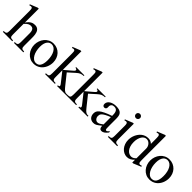

<svg xmlns="http://www.w3.org/2000/svg" viewBox="267 -1937 3193 3193"><g transform="rotate(45 1863.0 -340.5)"><path d="M274.4 0V-18.6Q295.9 -18.6 309.6 -21.5Q323.2 -24.4 331.5 -32.5Q339.8 -40.5 343 -54.9Q346.2 -69.3 346.2 -91.8V-258.8Q346.2 -280.8 345.9 -305.7Q345.7 -330.6 339.6 -351.8Q333.5 -373 318.6 -387.2Q303.7 -401.4 274.4 -401.4Q263.2 -401.4 251.2 -399.2Q239.3 -397 225.8 -390.1Q212.4 -383.3 197 -370.6Q181.6 -357.9 163.6 -336.9V-91.8Q163.6 -69.3 165.8 -54.9Q168 -40.5 175.3 -32.5Q182.6 -24.4 196.8 -21.5Q210.9 -18.6 234.9 -18.6V0H13.7V-18.6Q35.6 -18.6 49.1 -22.5Q62.5 -26.4 69.6 -34.9Q76.7 -43.5 79.1 -57.4Q81.5 -71.3 81.5 -91.8V-564Q81.5 -599.1 75.2 -615.2Q68.8 -631.3 48.8 -631.3Q42.5 -631.3 33.4 -629.6Q24.4 -627.9 13.7 -623.5L5.9 -641.1L140.6 -694.8H163.6V-367.7Q183.1 -397 202.1 -415Q221.2 -433.1 239.7 -443.1Q258.3 -453.1 276.4 -456.5Q294.4 -460 312 -460Q340.3 -460 359.9 -451.2Q379.4 -442.4 392.3 -427.2Q405.3 -412.1 412.6 -392.1Q419.9 -372.1 423.3 -349.9Q426.8 -327.6 427.5 -304.2Q428.2 -280.8 428.2 -258.8V-91.8Q428.2 -70.3 430.4 -56.2Q432.6 -42 439.7 -33.7Q446.8 -25.4 460 -22Q473.1 -18.6 495.6 -18.6V0Z M966.3 -231.9Q966.3 -203.1 960.2 -173.6Q954.1 -144 941.9 -116.7Q929.7 -89.4 911.1 -65.4Q892.6 -41.5 868.2 -23.7Q843.8 -5.9 813 4.4Q782.2 14.6 745.6 14.6Q698.7 14.6 659.9 -4.4Q621.1 -23.4 593 -55.7Q564.9 -87.9 549.6 -130.4Q534.2 -172.9 534.2 -219.2Q534.2 -264.6 549.1 -307.9Q564 -351.1 592 -384.8Q620.1 -418.5 660.2 -439.2Q700.2 -460 750.5 -460Q798.8 -460 838.4 -442.4Q877.9 -424.8 906.5 -394Q935.1 -363.3 950.7 -321.5Q966.3 -279.8 966.3 -231.9ZM875 -194.3Q875 -244.1 865.2 -287.1Q855.5 -330.1 837.4 -361.6Q819.3 -393.1 793.5 -411.1Q767.6 -429.2 735.4 -429.2Q716.3 -429.2 696.5 -420.9Q676.8 -412.6 660.6 -393.1Q644.5 -373.5 634.5 -341.1Q624.5 -308.6 624.5 -259.8Q624.5 -211.9 634.5 -168.5Q644.5 -125 663.1 -92.3Q681.6 -59.6 707.8 -40.3Q733.9 -21 766.1 -21Q790.5 -21 810.5 -30Q830.6 -39.1 844.7 -59.6Q858.9 -80.1 866.9 -113.3Q875 -146.5 875 -194.3Z M1289.6 0V-18.6Q1303.7 -18.6 1310.5 -20.8Q1317.4 -22.9 1319.8 -29.8Q1321.3 -33.7 1321.3 -37.6Q1321.3 -42 1319.6 -46.9Q1317.9 -51.8 1313.7 -58.3Q1309.6 -64.9 1302.2 -74.2L1165.5 -247.1V-101.1Q1165.5 -85 1166 -74.2Q1166.5 -63.5 1167.7 -55.9Q1168.9 -48.3 1170.9 -43.5Q1172.9 -38.6 1176.3 -34.7Q1180.7 -29.8 1184.8 -26.6Q1189 -23.4 1195.3 -21.5Q1201.7 -19.5 1211.4 -19Q1221.2 -18.6 1236.8 -18.6V0H1007.3V-18.6Q1030.8 -18.6 1045.9 -21.2Q1061 -23.9 1069.3 -32.7Q1076.2 -40 1079.1 -55.7Q1082 -71.3 1082 -98.1V-505.4Q1082 -543.9 1081.5 -565.9Q1081.1 -587.9 1079.6 -599.9Q1078.1 -611.8 1075.4 -616.5Q1072.8 -621.1 1068.4 -624.5Q1065.4 -627 1061.5 -628.9Q1057.6 -630.9 1051.8 -631.3Q1045.9 -631.8 1037.6 -630.1Q1029.3 -628.4 1017.6 -623.5L1007.3 -641.1L1142.6 -694.8H1165.5V-257.8L1278.3 -353.5Q1293.9 -366.7 1303.2 -375.2Q1312.5 -383.8 1317.1 -389.6Q1321.8 -395.5 1323 -399.4Q1324.2 -403.3 1324.2 -406.7Q1324.2 -417 1316.4 -423.8Q1308.6 -430.7 1289.6 -432.1V-447.3H1483.9V-432.1Q1443.8 -430.7 1418 -419.4Q1404.8 -414.1 1390.4 -404.3Q1376 -394.5 1358.9 -379.4L1241.7 -274.4L1358.9 -127.9Q1377.9 -104 1390.9 -88.1Q1403.8 -72.3 1412.8 -62.3Q1421.9 -52.2 1428.2 -46.4Q1434.6 -40.5 1439.9 -36.6Q1445.3 -32.7 1450.9 -29.8Q1456.5 -26.9 1464.8 -22Q1469.7 -19.5 1480.5 -19Q1491.2 -18.6 1507.3 -18.6V0Z M1790 0V-18.6Q1804.2 -18.6 1811 -20.8Q1817.9 -22.9 1820.3 -29.8Q1821.8 -33.7 1821.8 -37.6Q1821.8 -42 1820.1 -46.9Q1818.4 -51.8 1814.2 -58.3Q1810.1 -64.9 1802.7 -74.2L1666 -247.1V-101.1Q1666 -85 1666.5 -74.2Q1667 -63.5 1668.2 -55.9Q1669.4 -48.3 1671.4 -43.5Q1673.3 -38.6 1676.8 -34.7Q1681.2 -29.8 1685.3 -26.6Q1689.5 -23.4 1695.8 -21.5Q1702.1 -19.5 1711.9 -19Q1721.7 -18.6 1737.3 -18.6V0H1507.8V-18.6Q1531.2 -18.6 1546.4 -21.2Q1561.5 -23.9 1569.8 -32.7Q1576.7 -40 1579.6 -55.7Q1582.5 -71.3 1582.5 -98.1V-505.4Q1582.5 -543.9 1582 -565.9Q1581.5 -587.9 1580.1 -599.9Q1578.6 -611.8 1575.9 -616.5Q1573.2 -621.1 1568.8 -624.5Q1565.9 -627 1562 -628.9Q1558.1 -630.9 1552.2 -631.3Q1546.4 -631.8 1538.1 -630.1Q1529.8 -628.4 1518.1 -623.5L1507.8 -641.1L1643.1 -694.8H1666V-257.8L1778.8 -353.5Q1794.4 -366.7 1803.7 -375.2Q1813 -383.8 1817.6 -389.6Q1822.3 -395.5 1823.5 -399.4Q1824.7 -403.3 1824.7 -406.7Q1824.7 -417 1816.9 -423.8Q1809.1 -430.7 1790 -432.1V-447.3H1984.4V-432.1Q1944.3 -430.7 1918.5 -419.4Q1905.3 -414.1 1890.9 -404.3Q1876.5 -394.5 1859.4 -379.4L1742.2 -274.4L1859.4 -127.9Q1878.4 -104 1891.4 -88.1Q1904.3 -72.3 1913.3 -62.3Q1922.4 -52.2 1928.7 -46.4Q1935.1 -40.5 1940.4 -36.6Q1945.8 -32.7 1951.4 -29.8Q1957 -26.9 1965.3 -22Q1970.2 -19.5 1981 -19Q1991.7 -18.6 2007.8 -18.6V0Z M2445.8 -64.5Q2390.6 8.3 2338.9 8.3Q2328.1 8.3 2318.6 4.9Q2309.1 1.5 2302 -6.8Q2294.9 -15.1 2290.8 -29.1Q2286.6 -43 2286.6 -64.5Q2257.3 -41.5 2238 -27.1Q2218.8 -12.7 2203.9 -4.9Q2189 2.9 2175.5 5.6Q2162.1 8.3 2144.5 8.3Q2120.6 8.3 2101.1 0.2Q2081.5 -7.8 2067.4 -22.7Q2053.2 -37.6 2045.4 -58.8Q2037.6 -80.1 2037.6 -106Q2037.6 -130.9 2046.6 -153.3Q2055.7 -175.8 2082.5 -198.5Q2109.4 -221.2 2158.2 -245.1Q2207 -269 2286.6 -296.4V-314.9Q2286.6 -347.2 2281.5 -369.1Q2276.4 -391.1 2266.1 -405Q2255.9 -418.9 2240.2 -425Q2224.6 -431.2 2203.1 -431.2Q2172.4 -431.2 2154.8 -415.3Q2137.2 -399.4 2135.7 -376.5L2136.7 -347.2Q2137.7 -326.2 2126.2 -313.7Q2114.7 -301.3 2096.2 -301.3Q2076.7 -301.3 2065.9 -313.7Q2055.2 -326.2 2055.2 -348.1Q2055.2 -374.5 2068.6 -395.3Q2082 -416 2104.7 -430.4Q2127.4 -444.8 2157 -452.4Q2186.5 -460 2218.8 -460Q2267.1 -460 2296.6 -449.5Q2326.2 -439 2342.3 -419.2Q2358.4 -399.4 2363.5 -371.1Q2368.7 -342.8 2368.7 -307.6V-155.3Q2368.7 -124 2369.6 -104Q2370.6 -84 2371.1 -77.1Q2373.5 -64 2378.4 -58.6Q2383.3 -53.2 2392.6 -53.2Q2397 -53.2 2400.9 -54.4Q2404.8 -55.7 2410.2 -59.6Q2415.5 -63.5 2423.8 -71.3Q2432.1 -79.1 2445.8 -92.8ZM2286.6 -267.6Q2230 -245.6 2197 -227.3Q2164.1 -209 2147 -192.4Q2129.9 -175.8 2125.2 -160.4Q2120.6 -145 2120.6 -128.9Q2120.6 -111.3 2126 -96.7Q2131.3 -82 2140.4 -71Q2149.4 -60.1 2161.9 -53.7Q2174.3 -47.4 2188.5 -46.9Q2207.5 -45.9 2231.7 -58.6Q2255.9 -71.3 2286.6 -96.2Z M2642.6 -599.6Q2642.6 -578.6 2628.7 -564Q2614.7 -549.3 2593.3 -549.3Q2571.8 -549.3 2557.6 -563.5Q2543.5 -577.6 2543.5 -599.6Q2543.5 -610.4 2547.4 -619.4Q2551.3 -628.4 2558.1 -634.8Q2564.9 -641.1 2574 -644.8Q2583 -648.4 2593.3 -648.4Q2603.5 -648.4 2612.5 -644.5Q2621.6 -640.6 2628.2 -634Q2634.8 -627.4 2638.7 -618.7Q2642.6 -609.9 2642.6 -599.6ZM2483.9 0V-18.6Q2504.9 -18.6 2518.3 -21.5Q2531.7 -24.4 2539.3 -32.5Q2546.9 -40.5 2549.6 -54.9Q2552.2 -69.3 2552.2 -91.8V-331.1Q2552.2 -363.3 2545.2 -379.9Q2538.1 -396.5 2518.6 -396.5Q2511.7 -396.5 2503.4 -394.5Q2495.1 -392.6 2483.9 -388.7L2477.5 -406.2L2612.8 -460H2633.8V-91.8Q2633.8 -69.3 2636.7 -54.9Q2639.6 -40.5 2647.2 -32.5Q2654.8 -24.4 2668.2 -21.5Q2681.6 -18.6 2702.6 -18.6V0Z M3093.8 14.6H3071.8V-49.8Q3042 -18.6 3011.2 -2Q2980.5 14.6 2941.4 14.6Q2904.3 14.6 2870.8 -2Q2837.4 -18.6 2812.3 -47.9Q2787.1 -77.1 2772.2 -117.4Q2757.3 -157.7 2757.3 -205.1Q2757.3 -233.9 2763.7 -264.2Q2770 -294.4 2782.7 -322.8Q2795.4 -351.1 2814 -376.2Q2832.5 -401.4 2856.4 -420.2Q2880.4 -439 2910.2 -450Q2939.9 -460.9 2974.6 -460.9Q3003.9 -460.9 3028.1 -451.9Q3052.2 -442.9 3071.8 -423.3V-506.3Q3071.8 -543.5 3071 -564.9Q3070.3 -586.4 3068.6 -598.4Q3066.9 -610.4 3064 -615.2Q3061 -620.1 3056.6 -624.5Q3048.3 -632.8 3035.9 -631.6Q3023.4 -630.4 3003.9 -623.5L2997.1 -641.1L3131.3 -694.8H3153.8V-177.2Q3153.8 -141.1 3154.3 -119.4Q3154.8 -97.7 3156.2 -85Q3157.7 -72.3 3160.6 -66.4Q3163.6 -60.5 3168.9 -56.6Q3177.7 -49.3 3190.7 -50.3Q3203.6 -51.3 3223.1 -58.6L3229 -41.5ZM3071.8 -315.9Q3071.8 -334.5 3064.7 -354.5Q3057.6 -374.5 3044.4 -391.4Q3031.2 -408.2 3012.2 -419.4Q2993.2 -430.7 2968.8 -431.2Q2943.8 -432.1 2921.9 -419.2Q2899.9 -406.2 2883.5 -381.8Q2867.2 -357.4 2857.4 -322.3Q2847.7 -287.1 2847.7 -244.1Q2847.7 -189.9 2860.4 -151.4Q2873 -112.8 2893.1 -88.4Q2913.1 -64 2937.5 -52.5Q2961.9 -41 2985.4 -40.5Q3008.8 -40.5 3029.8 -51.5Q3050.8 -62.5 3071.8 -84.5Z M3690.9 -231.9Q3690.9 -203.1 3684.8 -173.6Q3678.7 -144 3666.5 -116.7Q3654.3 -89.4 3635.7 -65.4Q3617.2 -41.5 3592.8 -23.7Q3568.4 -5.9 3537.6 4.4Q3506.8 14.6 3470.2 14.6Q3423.3 14.6 3384.5 -4.4Q3345.7 -23.4 3317.6 -55.7Q3289.6 -87.9 3274.2 -130.4Q3258.8 -172.9 3258.8 -219.2Q3258.8 -264.6 3273.7 -307.9Q3288.6 -351.1 3316.7 -384.8Q3344.7 -418.5 3384.8 -439.2Q3424.8 -460 3475.1 -460Q3523.4 -460 3563 -442.4Q3602.5 -424.8 3631.1 -394Q3659.7 -363.3 3675.3 -321.5Q3690.9 -279.8 3690.9 -231.9ZM3599.6 -194.3Q3599.6 -244.1 3589.8 -287.1Q3580.1 -330.1 3562 -361.6Q3543.9 -393.1 3518.1 -411.1Q3492.2 -429.2 3460 -429.2Q3440.9 -429.2 3421.1 -420.9Q3401.4 -412.6 3385.3 -393.1Q3369.1 -373.5 3359.1 -341.1Q3349.1 -308.6 3349.1 -259.8Q3349.1 -211.9 3359.1 -168.5Q3369.1 -125 3387.7 -92.3Q3406.2 -59.6 3432.4 -40.3Q3458.5 -21 3490.7 -21Q3515.1 -21 3535.2 -30Q3555.2 -39.1 3569.3 -59.6Q3583.5 -80.1 3591.6 -113.3Q3599.6 -146.5 3599.6 -194.3Z"/></g></svg>

Font: Doulos SIL Viet
Style: Regular
Weight: 400
Designer: Walt Agee, Victor Gaultney, Peter Martin, Debbi Hosken, Becca Hirsbrunner
Foundry: SIL International
Version: Version 5.000